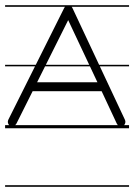

<svg xmlns="http://www.w3.org/2000/svg" viewBox="-22 -483 515 735"><path d="M-2.5 226V232H472V226ZM-2.5 -463V-457H226.8C225.7 -455.9 224.8 -454.5 224 -453L115 -235H-2.5V-229H112L10 -25C9 -22 8 -20 8 -17C8 -12.2 9.8 -7.5 12.9 -4H-2.5V8H472V-4H453.1C456.2 -7.5 458 -12.2 458 -17C458 -20 457 -22 456 -25L360.2 -229H472V-235H357.4L255 -453C254.2 -454.5 253.3 -455.9 252.3 -457H472V-463ZM36 -4C37.9 -5.5 39.6 -7.5 41 -10L103 -134H367L425 -10C426.1 -7.5 427.6 -5.5 429.5 -4ZM322.3 -229 351 -168H120L150.5 -229ZM319.5 -235H153.5L239 -406Z"/></svg>

Font: LetsTraceRuled
Style: Medium
Weight: 500
Version: Version 003.000